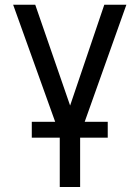

<svg xmlns="http://www.w3.org/2000/svg" viewBox="-20 -565 574 790"><path d="M125 -545.5 268.5 -130.7 409.1 -545.5H500L328.5 -63.9H423.3V1.4H309.7V204.5H225.9V1.4H110.8V-63.9H207L34.1 -545.5Z"/></svg>

Font: Interop
Style: Regular
Weight: 400
Designer: Rasmus Andersson, Google, Jang Haemin
Foundry: jhaemin
Version: Version 1.008